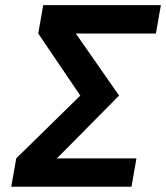

<svg xmlns="http://www.w3.org/2000/svg" viewBox="-20 -713 634 733"><path d="M22.9 0 42 -108.4 286.6 -348.1 126 -585 145 -693.4H594.2L575.2 -585H269.5L434.6 -348.1L197.3 -108.4H501L481.9 0Z"/></svg>

Font: Cascadia Mono NF SemiBold
Style: Italic
Weight: 600
Italic angle: -10°
Monospace: yes
Designer: Aaron Bell
Foundry: Saja Typeworks
Version: Version 2404.023; ttfautohint (v1.8.4)